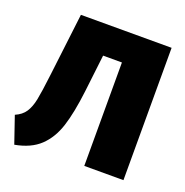

<svg xmlns="http://www.w3.org/2000/svg" viewBox="-133 -813 914 949"><g transform="rotate(20 324.0 -338.0)"><path d="M610 -696V0H404V-544H305L282 -348Q268 -231 244.5 -158Q221 -85 173.5 -40Q126 5 43 20L-5 -120Q30 -135 47.5 -161.5Q65 -188 73.5 -230Q82 -272 93 -364L133 -696Z"/></g></svg>

Font: Fira Sans Black
Style: Regular
Weight: 900
Designer: Carrois Corporate & Edenspiekermann AG
Foundry: Carrois Corporate GbR & Edenspiekermann AG
Version: Version 4.203